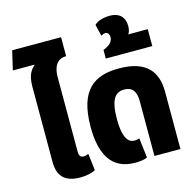

<svg xmlns="http://www.w3.org/2000/svg" viewBox="-118 -953 1104 1085"><g transform="rotate(-15 433.5 -411.0)"><path d="M320 -674V-785H34L8 -674H133L134 -671C112 -652 91 -625 91 -556V-117C91 -33 131 9 221 9C257 9 289 2 310 -10L298 -108C289 -104 278 -101 270 -101C251 -101 243 -112 243 -135V-569C243 -649 278 -674 320 -674Z M542 9C565 9 595 7 613 -3L599 -118C591 -115 579 -113 570 -113C523 -113 505 -169 505 -254C505 -375 537 -407 588 -407C635 -407 656 -376 656 -323V0H808V-335C808 -453 750 -530 589 -530C450 -530 350 -473 350 -251C350 -96 401 9 542 9Z M805 -702H691C700 -715 703 -731 703 -747C703 -802 671 -831 617 -831C591 -831 549 -825 526 -802L542 -734C549 -738 560 -743 567 -743C580 -743 590 -732 590 -713C590 -676 551 -661 533 -653V-603H805Z"/></g></svg>

Font: Noto Sans Thai UI Condensed Extra
Style: Regular
Weight: 800
Width: 3
Designer: Monotype Design Team
Foundry: Monotype Imaging Inc.
Version: Version 1.901